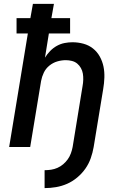

<svg xmlns="http://www.w3.org/2000/svg" viewBox="-20 -755 640 986"><path d="M209 211V119Q226 119 242.5 116.5Q259 114 275 107Q291 100 304.5 88.5Q318 77 328 63Q338 49 344 32.5Q350 16 353 0L404 -313Q407 -329 407.5 -345.5Q408 -362 405.5 -377Q403 -392 395.5 -405.5Q388 -419 376.5 -428.5Q365 -438 349.5 -442Q334 -446 318 -446Q296 -446 274 -439.5Q252 -433 233.5 -418Q215 -403 205 -382Q195 -361 191 -339L135 0H27L123 -583H65V-662H136L149 -735H257L244 -662H340V-583H231L211 -459Q222 -477 237.5 -493Q253 -509 272 -519.5Q291 -530 311.5 -534Q332 -538 352 -538Q381 -538 408.5 -530.5Q436 -523 457.5 -506Q479 -489 492.5 -464.5Q506 -440 511.5 -413Q517 -386 516 -356.5Q515 -327 510 -298L461 0Q456 29 446 57.5Q436 86 418.5 111Q401 136 376.5 156.5Q352 177 324.5 189Q297 201 267.5 206Q238 211 209 211Z"/></svg>

Font: Iosevka Curly SmBdEx
Style: Italic
Weight: 600
Width: 7
Italic angle: -9°
Monospace: yes
Designer: Belleve Invis
Foundry: Belleve Invis
Version: Version 11.1.0; ttfautohint (v1.8.3)